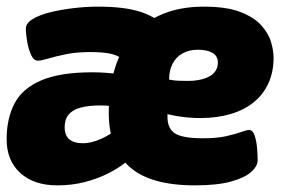

<svg xmlns="http://www.w3.org/2000/svg" viewBox="-27 -551 867 579"><path d="M561 8Q426 8 363.5 -48Q301 -104 301 -210Q301 -287 320 -346.5Q339 -406 375.5 -447Q412 -488 465.5 -509.5Q519 -531 587 -531Q656 -531 697.5 -515Q739 -499 761 -474.5Q783 -450 790.5 -424Q798 -398 798 -377Q798 -334 782.5 -300Q767 -266 738 -242.5Q709 -219 668 -207Q627 -195 577 -195Q541 -195 506 -201Q471 -207 439 -218L481 -266Q479 -250 478.5 -233Q478 -216 478 -199Q478 -163 501 -148.5Q524 -134 585 -134Q628 -134 656 -140.5Q684 -147 700.5 -153Q717 -159 724 -159Q735 -159 740.5 -143.5Q746 -128 748 -106.5Q750 -85 750 -68Q750 -50 730.5 -32.5Q711 -15 669.5 -3.5Q628 8 561 8ZM146 8Q75 8 34 -29.5Q-7 -67 -7 -131Q-7 -193 16.5 -238.5Q40 -284 97 -308.5Q154 -333 252 -333Q272 -333 292 -331.5Q312 -330 333 -328V-227Q317 -230 303.5 -231.5Q290 -233 276 -233Q240 -233 216 -226.5Q192 -220 180 -205.5Q168 -191 168 -167Q168 -143 182 -131Q196 -119 224 -119Q236 -119 250 -122.5Q264 -126 278.5 -132.5Q293 -139 307 -148L375 -86Q368 -74 347.5 -58Q327 -42 297 -27Q267 -12 228.5 -2Q190 8 146 8ZM363 -350Q352 -365 339 -375Q326 -385 304 -389.5Q282 -394 243 -394Q204 -394 172 -387.5Q140 -381 118.5 -374.5Q97 -368 87 -368Q75 -368 67 -385Q59 -402 55 -425Q51 -448 51 -465Q51 -481 71.5 -493.5Q92 -506 124.5 -514Q157 -522 195 -526.5Q233 -531 268 -531Q347 -531 394.5 -516Q442 -501 465 -474ZM540 -307Q557 -307 571 -309.5Q585 -312 596 -316.5Q607 -321 614.5 -327.5Q622 -334 626 -343Q630 -352 630 -362Q630 -382 614 -391.5Q598 -401 569 -401Q543 -401 523.5 -390Q504 -379 493.5 -359Q483 -339 483 -311Q497 -308 511.5 -307.5Q526 -307 540 -307Z"/></svg>

Font: Asap Black
Style: Italic
Weight: 900
Italic angle: -6°
Designer: Pablo Cosgaya
Foundry: Omnibus-Type
Version: Version 3.001